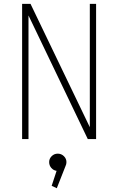

<svg xmlns="http://www.w3.org/2000/svg" viewBox="-20 -720 610 994"><path d="M445 -700H477.5V0H434.5L127.5 -640V0H94.5V-700H138L445 -61.5ZM324 119Q324 130 319.5 139L274 254.5L247.5 242L273 164.5Q256.5 162 245.5 149.2Q234.5 136.5 234.5 119Q234.5 101.5 247.5 88.5Q260.5 75.5 279 75.5Q297.5 75.5 310.8 88.5Q324 101.5 324 119Z"/></svg>

Font: League Mono Narrow Thin
Style: Regular
Weight: 100
Width: 3
Designer: Tyler Finck
Foundry: The League of Moveable Type / Tyler Finck
Version: Version 2.210